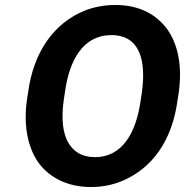

<svg xmlns="http://www.w3.org/2000/svg" viewBox="-20 -741 743 771"><path d="M693 -339 698 -371C713 -481 693 -568 649 -627C608 -681 542 -721 444 -721C399 -721 356 -713 317 -697C197 -647 115 -534 93 -371L88 -339C73 -230 94 -142 138 -83C179 -30 248 10 345 10C390 10 431 2 470 -14C591 -65 671 -175 693 -339ZM361 -110C336 -110 315 -115 297 -125C237 -159 222 -239 236 -339L241 -372C258 -498 313 -600 427 -600C542 -600 567 -498 550 -372L545 -339C528 -214 475 -110 361 -110Z"/></svg>

Font: Asimov
Style: EdgeIt
Weight: 500
Designer: Google
Version: Version 2.000980: 2014